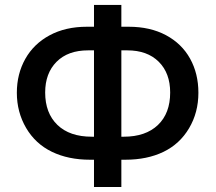

<svg xmlns="http://www.w3.org/2000/svg" viewBox="-20 -744 869 774"><path d="M469.2 -192.9H479Q566.9 -192.9 616.5 -240Q666 -287.1 666 -371.1Q666 -449.2 619.9 -495.1Q573.7 -541 493.2 -541H469.2ZM358.9 9.8V-100.1H342.8Q255.4 -100.1 189.2 -132.1Q123 -164.1 85.4 -228Q47.9 -292 47.9 -370.1Q47.9 -445.8 82 -506.6Q116.2 -567.4 180.2 -601.8Q244.1 -636.2 330.1 -636.2H358.9V-724.1H469.2V-636.2H499Q585.4 -636.2 649.2 -602.1Q712.9 -567.9 746.3 -507.6Q779.8 -447.3 779.8 -370.1Q779.8 -290.5 742.2 -227.1Q704.6 -163.6 638.9 -131.8Q573.2 -100.1 484.9 -100.1H469.2V9.8ZM358.9 -541H335Q253.9 -541 208 -494.9Q162.1 -448.7 162.1 -371.1Q162.1 -288.1 211.4 -240.5Q260.7 -192.9 350.1 -192.9H358.9Z"/></svg>

Font: JBL Sans
Style: Semibold
Weight: 600
Version: Version 1.10